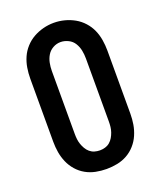

<svg xmlns="http://www.w3.org/2000/svg" viewBox="-139 -834 779 931"><g transform="rotate(-20 250.0 -369.0)"><path d="M250 8Q222 8 194.5 2.5Q167 -3 143 -16.5Q119 -30 100.5 -51Q82 -72 71 -97.5Q60 -123 55.5 -150Q51 -177 51 -205V-530Q51 -558 55.5 -585.5Q60 -613 71 -638Q82 -663 101 -684Q120 -705 144 -718.5Q168 -732 195 -739Q222 -746 250 -746Q278 -746 305 -739Q332 -732 356 -718.5Q380 -705 399 -684Q418 -663 429 -638Q440 -613 444.5 -585.5Q449 -558 449 -530V-205Q449 -177 444.5 -150Q440 -123 429 -97.5Q418 -72 399.5 -51Q381 -30 357 -16.5Q333 -3 305.5 2.5Q278 8 250 8ZM250 -88Q264 -88 277.5 -92Q291 -96 301.5 -105Q312 -114 319 -126Q326 -138 330.5 -151Q335 -164 336.5 -177.5Q338 -191 338 -205V-530Q338 -551 334 -571.5Q330 -592 319 -610Q308 -628 288.5 -637.5Q269 -647 249 -647Q228 -647 209.5 -636.5Q191 -626 180.5 -608.5Q170 -591 166 -570.5Q162 -550 162 -530V-205Q162 -191 163.5 -177.5Q165 -164 169.5 -151Q174 -138 181 -126Q188 -114 198.5 -105Q209 -96 222.5 -92Q236 -88 250 -88Z"/></g></svg>

Font: Iosevka Julsh Curly
Style: Bold
Weight: 700
Designer: Belleve Invis
Foundry: Belleve Invis
Version: Version 15.0.2; ttfautohint (v1.8.4)